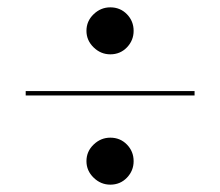

<svg xmlns="http://www.w3.org/2000/svg" viewBox="-20 -639 600 523"><path d="M280.5 -491Q254.5 -491 235 -510Q215.5 -529 215.5 -555Q215.5 -581.5 235 -600.2Q254.5 -619 280.5 -619Q307.5 -619 325.8 -600.2Q344 -581.5 344 -555Q344 -529 325.8 -510Q307.5 -491 280.5 -491ZM50 -379V-391H510V-379ZM280.5 -136Q254.5 -136 235 -155Q215.5 -174 215.5 -200Q215.5 -226.5 235 -245.2Q254.5 -264 280.5 -264Q307.5 -264 325.8 -245.2Q344 -226.5 344 -200Q344 -174 325.8 -155Q307.5 -136 280.5 -136Z"/></svg>

Font: Bodoni Moda 18pt Medium
Style: Regular
Weight: 500
Designer: Owen Earl
Foundry: indestructible type
Version: Version 2.004